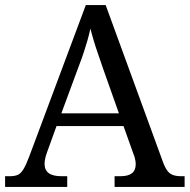

<svg xmlns="http://www.w3.org/2000/svg" viewBox="-20 -734 745 754"><path d="M0 0V-42H19Q39 -42 51 -48Q63 -54 73 -71Q83 -88 95 -120L317 -714H395L621 -95Q629 -74 638 -62.5Q647 -51 660 -46.5Q673 -42 692 -42H705V0H430V-42H453Q483 -42 498 -53.5Q513 -65 513 -90Q513 -96 512 -101.5Q511 -107 509.5 -113.5Q508 -120 505 -127L465 -239H202L164 -134Q161 -126 159 -118Q157 -110 156 -103.5Q155 -97 155 -91Q155 -66 171.5 -54Q188 -42 221 -42H244V0ZM221 -289H447L385 -464Q375 -494 365.5 -521Q356 -548 348.5 -573Q341 -598 335 -622Q330 -598 323.5 -575.5Q317 -553 309 -528.5Q301 -504 289 -473Z"/></svg>

Font: Noto Serif Lao
Style: Regular
Weight: 400
Designer: Monotype Design Team
Foundry: Monotype Imaging Inc.
Version: Version 2.003